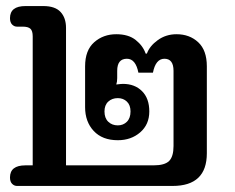

<svg xmlns="http://www.w3.org/2000/svg" viewBox="-20 -614 777 634"><path d="M36 0Q27 0 20 -7Q13 -14 13 -28Q13 -68 64 -68H88V-494Q88 -512 80.5 -519Q73 -526 55 -526H36Q27 -526 20 -533Q13 -540 13 -554Q13 -594 64 -594H123Q162 -594 180 -574.5Q198 -555 198 -522V-68H487Q524 -68 538.5 -82.5Q553 -97 553 -132V-380Q553 -420 523 -420Q494 -420 485 -374H437Q428 -420 399 -420Q367 -420 367 -380V-356Q367 -344 364 -335Q380 -337 386 -337Q425 -337 449 -313Q473 -289 473 -246Q473 -203 443 -177Q413 -151 369 -151Q318 -151 289.5 -181.5Q261 -212 261 -260V-395Q261 -448 291 -474.5Q321 -501 364 -501Q404 -501 428 -482Q452 -463 461 -437H465Q474 -462 501 -481.5Q528 -501 563 -501Q606 -501 634.5 -474.5Q663 -448 663 -395V-108Q663 0 550 0ZM411 -246Q411 -267 399 -278.5Q387 -290 369 -290Q350 -290 337.5 -278.5Q325 -267 325 -246Q325 -224 337.5 -212Q350 -200 369 -200Q387 -200 399 -212Q411 -224 411 -246Z"/></svg>

Font: Maitree Semibold
Style: Regular
Weight: 600
Designer: CadsonDemak Team
Foundry: CadsonDemak
Version: Version 1.010